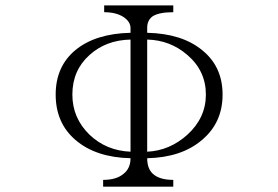

<svg xmlns="http://www.w3.org/2000/svg" viewBox="-20 -698 1040 719"><path d="M370.1 -677.7V-652.3Q415 -652.3 443.4 -633.8Q468.8 -616.2 468.8 -592.8V-575.2Q337.9 -572.3 262.7 -510.7Q188.5 -449.2 188.5 -343.8Q188.5 -237.3 262.7 -173.8Q338.9 -108.4 468.8 -105.5Q468.8 -67.4 442.4 -46.9Q416 -24.4 366.2 -24.4V1H628.9V-24.4Q577.1 -24.4 552.7 -46.9Q531.2 -66.4 531.2 -105.5Q660.2 -108.4 736.3 -173.8Q813.5 -238.3 813.5 -343.8Q813.5 -449.2 736.3 -510.7Q661.1 -572.3 531.2 -575.2V-593.8Q531.2 -623 552.7 -637.7Q577.1 -652.3 628.9 -652.3V-677.7ZM468.8 -549.8V-129.9Q377.9 -133.8 315.4 -193.4Q251 -255.9 251 -343.8Q251 -434.6 315.4 -492.2Q377 -547.9 468.8 -549.8ZM531.2 -549.8Q617.2 -547.9 681.6 -492.2Q751 -432.6 751 -343.8Q751 -256.8 681.6 -193.4Q615.2 -133.8 531.2 -129.9Z"/></svg>

Font: BatangChe
Style: Regular
Weight: 400
Monospace: yes
Version: Version 2.21